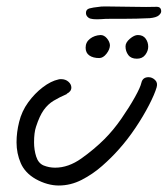

<svg xmlns="http://www.w3.org/2000/svg" viewBox="-20 -599 517 592"><path d="M161 -27Q144 -27 126 -32Q108 -37 90 -47Q57 -66 44 -96Q31 -126 31 -160Q31 -176 33 -191.5Q35 -207 39 -223Q47 -256 67 -283.5Q87 -311 112 -330Q137 -349 160 -354Q163 -355 168 -355Q182 -355 191 -347Q200 -339 200 -329Q200 -317 186 -310V-309Q163 -299 145.5 -288.5Q128 -278 115 -260Q102 -242 91 -208Q85 -190 85 -160Q85 -137 91.5 -116.5Q98 -96 114 -89Q131 -82 150 -82Q191 -82 231 -110.5Q271 -139 302 -170Q330 -198 354.5 -233.5Q379 -269 396 -299.5Q413 -330 416 -344Q420 -361 438 -361Q449 -361 458 -352.5Q467 -344 463 -330Q457 -309 439.5 -275Q422 -241 397.5 -204.5Q373 -168 346 -138Q324 -113 295 -87.5Q266 -62 232 -44.5Q198 -27 161 -27ZM286 -420Q267 -420 255.5 -428Q244 -436 244 -452Q244 -469 257.5 -479.5Q271 -490 290 -491Q301 -491 309.5 -481Q318 -471 319 -460Q319 -447 308.5 -433.5Q298 -420 286 -420ZM402 -418Q384 -418 375.5 -429.5Q367 -441 367 -456Q367 -468 380.5 -479.5Q394 -491 405 -491Q421 -491 429 -480Q437 -469 437 -455Q437 -442 428 -430Q419 -418 402 -418ZM293 -540Q262 -538 253.5 -544Q245 -550 245 -559Q245 -570 255.5 -573Q266 -576 286 -578Q291 -579 299 -579Q307 -579 317 -579Q348 -579 391 -578Q434 -577 463 -578Q477 -578 477 -564Q477 -558 469.5 -551.5Q462 -545 442 -543Q423 -542 401 -541.5Q379 -541 359 -541Q338 -541 320.5 -541Q303 -541 293 -540Z"/></svg>

Font: Grape Nuts
Style: Regular
Weight: 400
Designer: Robert E. Leuschke
Foundry: Robert E. Leuschke
Version: Version 1.010; ttfautohint (v1.8.3)